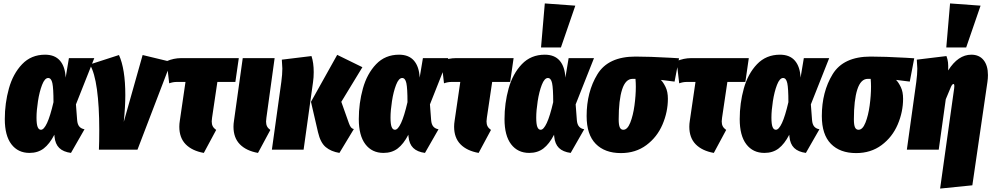

<svg xmlns="http://www.w3.org/2000/svg" viewBox="-20 -873 5783 1120"><path d="M363 -420 382 -534H530L423 -264L430 -172Q432 -147 443 -134.5Q454 -122 473 -119L394 19Q349 13 325.5 -10Q302 -33 298 -76L297 -87Q269 -33 235 -7Q201 19 152 19Q85 19 46.5 -31.5Q8 -82 8 -178Q8 -271 32 -357Q56 -443 109 -498.5Q162 -554 243 -554Q300 -554 330 -519Q360 -484 363 -420ZM193 -187Q193 -149 199.5 -132.5Q206 -116 219 -116Q236 -116 254.5 -155.5Q273 -195 292 -277Q292 -358 285.5 -388Q279 -418 261 -418Q241 -418 225.5 -378Q210 -338 201.5 -283Q193 -228 193 -187Z M711 -318Q711 -251 702 -162L812 -552L978 -512L782 0H557Q559 -41 559 -117Q559 -253 545.5 -351.5Q532 -450 504 -497L674 -552Q711 -471 711 -318Z M1217 -186Q1215 -170 1215 -165Q1215 -148 1221 -136.5Q1227 -125 1241 -115L1169 19Q1101 7 1063.5 -31Q1026 -69 1026 -134Q1026 -151 1029 -169L1062 -395H1011Q989 -395 967 -387L952 -516Q993 -534 1038 -534H1373L1353 -395H1248Z M1534 -186Q1532 -170 1532 -164Q1532 -147 1538 -135.5Q1544 -124 1557 -115L1485 19Q1417 7 1379.5 -31Q1342 -69 1342 -134Q1342 -151 1345 -169L1396 -534H1582Z M1835 -102 1794 -279 1947 -553 2094 -481 1971 -279 2015 -155Q2021 -138 2027.5 -130Q2034 -122 2044 -120L1960 19Q1911 11 1880 -15Q1849 -41 1835 -102ZM1621 -395Q1627 -440 1627 -473Q1627 -483 1624 -525L1797 -546Q1810 -507 1810 -452Q1810 -421 1806 -394L1751 0H1566Z M2428 -420 2447 -534H2595L2488 -264L2495 -172Q2497 -147 2508 -134.5Q2519 -122 2538 -119L2459 19Q2414 13 2390.5 -10Q2367 -33 2363 -76L2362 -87Q2334 -33 2300 -7Q2266 19 2217 19Q2150 19 2111.5 -31.5Q2073 -82 2073 -178Q2073 -271 2097 -357Q2121 -443 2174 -498.5Q2227 -554 2308 -554Q2365 -554 2395 -519Q2425 -484 2428 -420ZM2258 -187Q2258 -149 2264.5 -132.5Q2271 -116 2284 -116Q2301 -116 2319.5 -155.5Q2338 -195 2357 -277Q2357 -358 2350.5 -388Q2344 -418 2326 -418Q2306 -418 2290.5 -378Q2275 -338 2266.5 -283Q2258 -228 2258 -187Z M2820 -186Q2818 -170 2818 -165Q2818 -148 2824 -136.5Q2830 -125 2844 -115L2772 19Q2704 7 2666.5 -31Q2629 -69 2629 -134Q2629 -151 2632 -169L2665 -395H2614Q2592 -395 2570 -387L2555 -516Q2596 -534 2641 -534H2976L2956 -395H2851Z M3278 -420 3297 -534H3445L3338 -264L3345 -172Q3347 -147 3358 -134.5Q3369 -122 3388 -119L3309 19Q3264 13 3240.5 -10Q3217 -33 3213 -76L3212 -87Q3184 -33 3150 -7Q3116 19 3067 19Q3000 19 2961.5 -31.5Q2923 -82 2923 -178Q2923 -271 2947 -357Q2971 -443 3024 -498.5Q3077 -554 3158 -554Q3215 -554 3245 -519Q3275 -484 3278 -420ZM3108 -187Q3108 -149 3114.5 -132.5Q3121 -116 3134 -116Q3151 -116 3169.5 -155.5Q3188 -195 3207 -277Q3207 -358 3200.5 -388Q3194 -418 3176 -418Q3156 -418 3140.5 -378Q3125 -338 3116.5 -283Q3108 -228 3108 -187ZM3158 -853 3336 -840 3252 -596H3136Z M3402 -196Q3402 -337 3465 -440Q3528 -543 3687 -543Q3768 -543 3892 -536L3941 -533L3915 -397L3835 -407Q3849 -393 3862.5 -365.5Q3876 -338 3876 -297Q3876 -220 3844.5 -146.5Q3813 -73 3750.5 -26.5Q3688 20 3602 20Q3508 20 3455 -34Q3402 -88 3402 -196ZM3689 -367Q3689 -389 3687 -413H3670Q3629 -413 3609 -351Q3589 -289 3589 -177Q3589 -144 3595.5 -130Q3602 -116 3616 -116Q3640 -116 3656.5 -157.5Q3673 -199 3681 -257.5Q3689 -316 3689 -367Z M4192 -186Q4190 -170 4190 -165Q4190 -148 4196 -136.5Q4202 -125 4216 -115L4144 19Q4076 7 4038.5 -31Q4001 -69 4001 -134Q4001 -151 4004 -169L4037 -395H3986Q3964 -395 3942 -387L3927 -516Q3968 -534 4013 -534H4348L4328 -395H4223Z M4650 -420 4669 -534H4817L4710 -264L4717 -172Q4719 -147 4730 -134.5Q4741 -122 4760 -119L4681 19Q4636 13 4612.5 -10Q4589 -33 4585 -76L4584 -87Q4556 -33 4522 -7Q4488 19 4439 19Q4372 19 4333.5 -31.5Q4295 -82 4295 -178Q4295 -271 4319 -357Q4343 -443 4396 -498.5Q4449 -554 4530 -554Q4587 -554 4617 -519Q4647 -484 4650 -420ZM4480 -187Q4480 -149 4486.5 -132.5Q4493 -116 4506 -116Q4523 -116 4541.5 -155.5Q4560 -195 4579 -277Q4579 -358 4572.5 -388Q4566 -418 4548 -418Q4528 -418 4512.5 -378Q4497 -338 4488.5 -283Q4480 -228 4480 -187Z M4774 -196Q4774 -337 4837 -440Q4900 -543 5059 -543Q5140 -543 5264 -536L5313 -533L5287 -397L5207 -407Q5221 -393 5234.5 -365.5Q5248 -338 5248 -297Q5248 -220 5216.5 -146.5Q5185 -73 5122.5 -26.5Q5060 20 4974 20Q4880 20 4827 -34Q4774 -88 4774 -196ZM5061 -367Q5061 -389 5059 -413H5042Q5001 -413 4981 -351Q4961 -289 4961 -177Q4961 -144 4967.5 -130Q4974 -116 4988 -116Q5012 -116 5028.5 -157.5Q5045 -199 5053 -257.5Q5061 -316 5061 -367Z M5546 -358Q5547 -364 5547 -372Q5547 -383 5542 -383Q5535 -383 5527.5 -367Q5520 -351 5497 -294L5456 0H5270L5325 -395Q5331 -440 5331 -473Q5331 -483 5328 -525L5501 -546Q5508 -527 5510 -509Q5512 -491 5511 -462Q5569 -554 5646 -554Q5692 -554 5717.5 -522.5Q5743 -491 5743 -435Q5743 -416 5740 -395L5652 208L5464 227ZM5522 -853 5700 -840 5616 -596H5500Z"/></svg>

Font: Fira Sans Extra Condensed Black
Style: Italic
Weight: 900
Width: 3
Italic angle: -8°
Designer: Carrois Corporate & Edenspiekermann AG
Foundry: Carrois Corporate GbR & Edenspiekermann AG
Version: Version 4.203